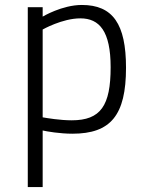

<svg xmlns="http://www.w3.org/2000/svg" viewBox="-20 -529 581 774"><path d="M92 225H152V-3C169 1 222 10 272 10C426 10 488 -64 488 -256C488 -432 435 -509 310 -509C230 -509 152 -462 152 -462V-500H92ZM304 -455C381 -455 426 -403 426 -258C426 -103 386 -44 269 -44C222 -44 169 -53 152 -56V-410C152 -410 231 -455 304 -455Z"/></svg>

Font: TitilliumText22L
Style: 250 wt
Weight: 300
Designer: Campivisivi
Foundry: Campivisivi
Version: 1.000